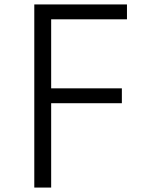

<svg xmlns="http://www.w3.org/2000/svg" viewBox="-20 -845 662 865"><path d="M210.5 0V-380H529V-447H210.5V-758H552V-825H134.5V0Z"/></svg>

Font: Spartan
Style: Regular
Weight: 400
Designer: Matt Bailey, Mirko Velimirovic
Foundry: Matt Bailey
Version: Version 1.003